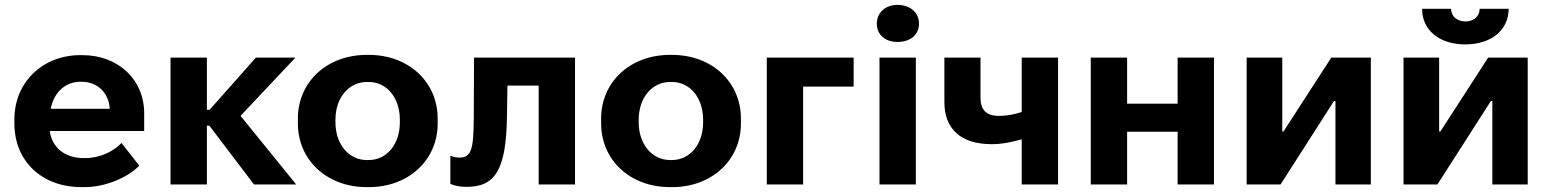

<svg xmlns="http://www.w3.org/2000/svg" viewBox="-20 -756 6349 787"><path d="M314 11H327C409 11 501 -26 551 -77L478 -170C446 -136 391 -108 329 -108H323C246 -108 193 -151 184 -219H571V-293C571 -429 465 -530 318 -530H309C155 -530 39 -419 39 -267V-250C39 -95 152 11 314 11ZM188 -310C201 -379 249 -421 311 -421H314C380 -421 426 -375 430 -310Z M679 0H828V-241H838L1021 0H1194L966 -281L1191 -520H1029L839 -306H828V-520H679Z M1483 11H1492C1655 11 1774 -100 1774 -250V-270C1774 -420 1655 -531 1492 -531H1483C1320 -531 1201 -420 1201 -270V-250C1201 -100 1320 11 1483 11ZM1484 -100C1410 -100 1355 -164 1355 -255V-265C1355 -356 1410 -420 1484 -420H1491C1565 -420 1619 -356 1619 -265V-255C1619 -164 1565 -100 1491 -100Z M1892 10C2008 10 2055 -57 2058 -278L2060 -405H2188V0H2337V-520H1923L1922 -271C1921 -146 1913 -110 1863 -110C1855 -110 1839 -112 1826 -118V-2C1847 6 1867 10 1892 10Z M2726 11H2735C2898 11 3017 -100 3017 -250V-270C3017 -420 2898 -531 2735 -531H2726C2563 -531 2444 -420 2444 -270V-250C2444 -100 2563 11 2726 11ZM2727 -100C2653 -100 2598 -164 2598 -255V-265C2598 -356 2653 -420 2727 -420H2734C2808 -420 2862 -356 2862 -265V-255C2862 -164 2808 -100 2734 -100Z M3123 0H3272V-401H3479V-520H3123Z M3659 -584C3712 -584 3747 -614 3747 -659C3747 -704 3711 -736 3659 -736C3609 -736 3574 -704 3574 -659C3574 -614 3608 -584 3659 -584ZM3585 0H3734V-520H3585Z M4168 0H4317V-520H4168V-297C4139 -287 4107 -281 4075 -281C4021 -281 3999 -307 3999 -357V-520H3851V-337C3851 -229 3917 -165 4045 -165C4086 -165 4125 -173 4168 -185Z M4451 0H4600V-216H4807V0H4956V-520H4807V-331H4600V-520H4451Z M5090 0H5229L5448 -342H5454V0H5599V-520H5437L5241 -217H5236V-520H5090Z M5809 -720C5809 -633 5879 -574 5986 -574C6093 -574 6164 -633 6164 -720H6045C6045 -690 6022 -668 5987 -668C5953 -668 5928 -689 5928 -720ZM5733 0H5872L6091 -342H6097V0H6242V-520H6080L5884 -217H5879V-520H5733Z"/></svg>

Font: Fixel Display Bold
Style: Bold
Weight: 700
Designer: AlfaBravo + MacPaw
Foundry: Kyrylo Tkachov, Marchela Mozhyna, Serhii Makarenko, Maria Weinstein, Zakhar Kryvoshyya
Version: Version 1.211